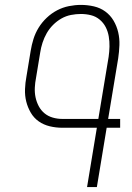

<svg xmlns="http://www.w3.org/2000/svg" viewBox="-20 -763 540 783"><path d="M335 0 375 -242H234Q208 -242 183 -248Q158 -254 138 -268Q118 -282 105.5 -303.5Q93 -325 87 -349Q81 -373 82 -399.5Q83 -426 88 -452L105 -555Q109 -580 116.5 -604Q124 -628 137.5 -650Q151 -672 170.5 -690.5Q190 -709 213 -721Q236 -733 261 -738Q286 -743 310 -743Q337 -743 363 -737Q389 -731 409.5 -716Q430 -701 443 -679Q456 -657 462 -631.5Q468 -606 467 -579Q466 -552 462 -525L421 -278H470V-242H415L375 0ZM234 -278H381L423 -531Q426 -552 426.5 -573Q427 -594 423.5 -614.5Q420 -635 411 -652.5Q402 -670 386.5 -683Q371 -696 351 -701Q331 -706 310 -706Q290 -706 269.5 -702Q249 -698 230.5 -687.5Q212 -677 196.5 -661.5Q181 -646 170.5 -627.5Q160 -609 153.5 -589Q147 -569 144 -549L127 -446Q123 -426 122 -405.5Q121 -385 125 -366Q129 -347 138 -330Q147 -313 161.5 -301Q176 -289 195 -283.5Q214 -278 234 -278Z"/></svg>

Font: Iosevka Term Curly Extralight
Style: Italic
Weight: 200
Italic angle: -9°
Designer: Belleve Invis
Foundry: Belleve Invis
Version: Version 32.3.0